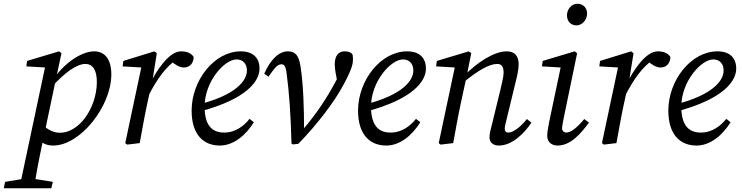

<svg xmlns="http://www.w3.org/2000/svg" viewBox="-96 -761 3945 1021"><path d="M-76 240H177L185 206L66 187H46L-69 206L-76 240ZM7 240H85C95 172 107 106 134 -22L138 -40L200 -334L201 -339L231 -478L218 -488L48 -437L44 -408L163 -401L146 -415L7 240ZM187 13C331 13 496 -196 496 -365C496 -455 454 -488 405 -488C332 -488 223 -414 161 -296H156L172 -290C245 -374 312 -421 358 -421C396 -421 419 -390 419 -325C419 -256 394 -184 354 -131C319 -86 273 -55 223 -55C194 -55 160 -67 127 -101L85 -45C118 -3 146 13 187 13Z M695 -255C739 -340 785 -406 848 -448V-454L798 -451L810 -439C832 -418 860 -402 881 -402C914 -402 933 -425 934 -458C920 -480 895 -488 867 -488C804 -488 739 -392 695 -304H682L695 -255ZM570 0 580 8 647 0C660 -71 672 -140 687 -210L709 -309L714 -329L738 -478L725 -488L560 -437L556 -408L676 -401L658 -415L570 0Z M1073 13C1147 13 1212 -43 1254 -111L1231 -129C1204 -95 1159 -56 1096 -56C1031 -56 992 -95 992 -194C992 -327 1097 -445 1162 -445C1195 -445 1217 -423 1217 -386C1217 -329 1153 -255 966 -207L970 -169C1217 -235 1284 -330 1284 -396C1284 -455 1248 -488 1184 -488C1044 -488 923 -334 923 -173C923 -45 986 13 1073 13Z M1454 2 1461 7 1490 4C1592 -100 1684 -222 1731 -311C1779 -400 1781 -426 1781 -447C1781 -463 1780 -469 1776 -475C1770 -482 1756 -488 1737 -488C1705 -488 1684 -467 1684 -417C1684 -407 1686 -391 1688 -378L1701 -308L1709 -369C1703 -357 1698 -345 1692 -333C1641 -238 1589 -159 1515 -72L1510 -66L1521 -65C1521 -186 1517 -315 1502 -409C1493 -464 1476 -488 1435 -488C1388 -488 1344 -447 1309 -369L1332 -353C1367 -405 1382 -419 1400 -419C1414 -419 1423 -412 1428 -372C1442 -266 1450 -155 1454 2Z M1958 13C2032 13 2097 -43 2139 -111L2116 -129C2089 -95 2044 -56 1981 -56C1916 -56 1877 -95 1877 -194C1877 -327 1982 -445 2047 -445C2080 -445 2102 -423 2102 -386C2102 -329 2038 -255 1851 -207L1855 -169C2102 -235 2169 -330 2169 -396C2169 -455 2133 -488 2069 -488C1929 -488 1808 -334 1808 -173C1808 -45 1871 13 1958 13Z M2247 8 2314 0C2327 -71 2339 -140 2354 -210L2383 -344L2385 -353L2410 -478L2397 -488L2227 -437L2223 -408L2343 -401L2325 -415L2237 0L2247 8ZM2557 13C2626 13 2691 -50 2730 -109L2706 -128C2670 -83 2632 -56 2607 -56C2595 -56 2588 -63 2588 -77C2588 -87 2593 -107 2600 -135L2645 -321C2653 -354 2662 -387 2662 -419C2662 -465 2640 -488 2598 -488C2532 -488 2441 -429 2374 -360H2368L2369 -323C2448 -389 2509 -421 2547 -421C2569 -421 2582 -410 2582 -375C2582 -355 2574 -322 2566 -288L2523 -111C2513 -70 2507 -53 2507 -30C2507 -4 2526 13 2557 13Z M2814 -38C2814 -4 2840 13 2868 13C2939 13 2991 -49 3036 -109L3011 -128C2971 -80 2939 -56 2915 -56C2904 -56 2893 -64 2893 -78C2893 -89 2897 -110 2902 -135L2973 -478L2960 -488L2790 -437L2786 -408L2905 -401L2888 -415L2824 -111C2816 -70 2814 -53 2814 -38ZM2970 -626C2999 -626 3026 -655 3026 -688C3026 -720 3005 -741 2974 -741C2945 -741 2919 -713 2919 -680C2919 -647 2940 -626 2970 -626Z M3230 -255C3274 -340 3320 -406 3383 -448V-454L3333 -451L3345 -439C3367 -418 3395 -402 3416 -402C3449 -402 3468 -425 3469 -458C3455 -480 3430 -488 3402 -488C3339 -488 3274 -392 3230 -304H3217L3230 -255ZM3105 0 3115 8 3182 0C3195 -71 3207 -140 3222 -210L3244 -309L3249 -329L3273 -478L3260 -488L3095 -437L3091 -408L3211 -401L3193 -415L3105 0Z M3608 13C3682 13 3747 -43 3789 -111L3766 -129C3739 -95 3694 -56 3631 -56C3566 -56 3527 -95 3527 -194C3527 -327 3632 -445 3697 -445C3730 -445 3752 -423 3752 -386C3752 -329 3688 -255 3501 -207L3505 -169C3752 -235 3819 -330 3819 -396C3819 -455 3783 -488 3719 -488C3579 -488 3458 -334 3458 -173C3458 -45 3521 13 3608 13Z"/></svg>

Font: Source Serif 4 Variable
Style: Italic
Weight: 400
Italic angle: -12°
Designer: Frank Grießhammer
Foundry: Adobe Systems Incorporated
Version: Version 4.004;hotconv 1.0.116;makeotfexe 2.5.65601